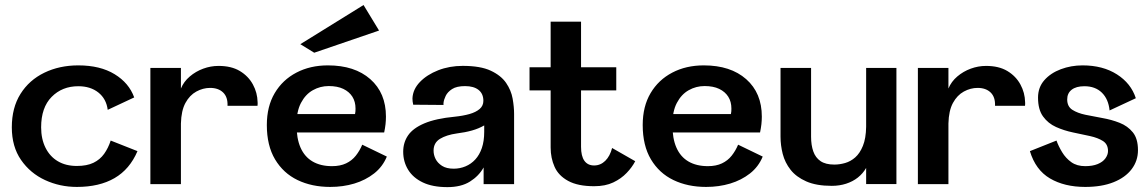

<svg xmlns="http://www.w3.org/2000/svg" viewBox="-20 -748 4660 780"><path d="M292.1 11.4Q223.3 11.4 163.1 -16.4Q102.9 -44.2 65.5 -98.2Q28 -152.2 28 -230.8Q28 -310.5 63.3 -366.6Q98.5 -422.7 159.9 -452.5Q221.3 -482.4 298.1 -482.4Q387 -482.4 445.6 -446.6Q504.1 -410.9 525.2 -352.2L417.6 -301.8Q411.9 -346.5 379.7 -372.1Q347.5 -397.7 298.1 -397.7Q232.5 -397.7 189.8 -354.4Q147.1 -311.1 147.1 -230.8Q147.1 -183.5 164.9 -147.7Q182.8 -111.9 215.1 -92.9Q247.3 -73.8 292.1 -73.8Q333 -73.8 359.7 -86.7Q386.4 -99.7 403.1 -123.1Q419.8 -146.5 429.7 -177L538.5 -134Q507.1 -60.3 445.3 -24.4Q383.5 11.4 292.1 11.4Z M590.9 0V-472H715V-388.4Q726.7 -416.7 751.1 -437.4Q775.5 -458.1 805.7 -469.1Q836 -480.2 867.1 -480.2Q919.6 -480.4 954.4 -459.5Q989.1 -438.6 1007.4 -404.9Q1025.7 -371.3 1026.5 -333Q1026.7 -329.5 1026.7 -326.2Q1026.7 -322.9 1026.1 -318.2H904.3Q905.8 -353.5 886.5 -372.2Q867.2 -390.9 833.6 -390.9Q804.7 -390.9 777.6 -376.1Q750.5 -361.3 733.4 -329.9Q716.3 -298.5 715 -246.3V0Z M1176 -284.5H1422.3Q1423.7 -290.6 1424 -296Q1424.3 -301.4 1424.3 -307.1Q1424.3 -335 1411.5 -355.2Q1398.8 -375.3 1374.7 -386.9Q1350.7 -398.4 1315.3 -398.4Q1280.9 -398.4 1251 -381.6Q1221.1 -364.9 1202.7 -329.9Q1184.3 -294.9 1184.8 -240.9Q1184.5 -185.9 1200.9 -148.4Q1217.4 -110.9 1249.8 -92Q1282.2 -73 1328.9 -73Q1362.1 -73 1385.9 -84.3Q1409.7 -95.6 1425.5 -115.6Q1441.3 -135.6 1451.6 -160.2L1551.5 -111.9Q1534.6 -70.7 1499.9 -43.4Q1465.1 -16.1 1419.4 -2.3Q1373.7 11.4 1321.4 11.4Q1246.9 11.4 1188.9 -16.5Q1130.9 -44.4 1097.4 -100.6Q1064 -156.7 1064 -240.2Q1064 -315.8 1096 -369.7Q1128 -423.7 1184.1 -453Q1240.2 -482.4 1312.1 -482.4Q1421 -482.4 1484.5 -426.3Q1547.9 -370.2 1547.9 -274.4Q1547.9 -259.3 1546.2 -243.3Q1544.4 -227.3 1540.7 -209.9H1172.7ZM1256.5 -533.8 1200.1 -568.5 1456.9 -727.6 1519.9 -623.9Z M1797.7 12.2Q1737.5 12.2 1697.8 -6.8Q1658.1 -25.7 1638 -58.4Q1618 -91.1 1618 -131.6Q1618 -169.3 1638 -198.3Q1657.9 -227.3 1704.1 -246.9Q1750.3 -266.5 1827.5 -273.9Q1860.9 -277.3 1887.2 -284.7Q1913.5 -292.2 1928.6 -305.3Q1943.7 -318.3 1943.7 -338.5Q1943.7 -367.2 1924.2 -382.7Q1904.6 -398.2 1869.4 -398.2Q1835.1 -398.2 1816.6 -386.2Q1798.1 -374.2 1790.6 -358.4Q1783.1 -342.6 1781.9 -330.9Q1781.7 -327.7 1781.5 -325.5Q1781.3 -323.3 1782.4 -321.6L1658.7 -322.6Q1657.2 -329.7 1656.3 -335.9Q1655.4 -342.1 1655.6 -348.5Q1657.3 -385.1 1685.8 -414.8Q1714.3 -444.5 1760.1 -462.5Q1805.9 -480.4 1859.7 -480.4Q1932.1 -480.4 1973.7 -460.8Q2015.4 -441.3 2036.1 -411.1Q2056.7 -380.9 2062.6 -347.2Q2068.5 -313.5 2068.5 -285.5V0H1944.7V-67.7Q1925.4 -33 1889.3 -10.4Q1853.2 12.2 1797.7 12.2ZM1823.1 -62.7Q1848.4 -62.7 1871.1 -72.2Q1893.9 -81.7 1910.9 -100.2Q1927.9 -118.7 1937.5 -146.6Q1947.1 -174.5 1947.1 -212.6V-238.5Q1925.1 -225.7 1897.6 -217.9Q1870 -210.1 1836.1 -205.9Q1793.7 -200 1767.5 -184Q1741.4 -168 1741.4 -136Q1741.4 -118.5 1749.6 -102.1Q1757.9 -85.7 1775.8 -74.2Q1793.8 -62.7 1823.1 -62.7Z M2393.6 8.5Q2327.7 8.5 2288.3 -13Q2248.9 -34.4 2233 -70.2Q2217 -105.9 2217 -148.6V-380.7H2131.2V-474.6H2217V-660H2340.5V-474.6H2483.6V-380.7H2340.5V-151.6Q2340.5 -113.9 2354.1 -94.8Q2367.7 -75.8 2393.6 -75.8Q2419.6 -75.8 2438.9 -94.7Q2458.2 -113.7 2466.7 -146.8L2560.6 -93.1Q2548.2 -68.9 2525.9 -45.6Q2503.7 -22.2 2471.5 -6.9Q2439.3 8.5 2393.6 8.5Z M2703 -284.5H2949.3Q2950.7 -290.6 2951 -296Q2951.3 -301.4 2951.3 -307.1Q2951.3 -335 2938.5 -355.2Q2925.8 -375.3 2901.7 -386.9Q2877.7 -398.4 2842.3 -398.4Q2807.9 -398.4 2778 -381.6Q2748.1 -364.9 2729.7 -329.9Q2711.3 -294.9 2711.8 -240.9Q2711.5 -185.9 2727.9 -148.4Q2744.4 -110.9 2776.8 -92Q2809.2 -73 2855.9 -73Q2889.1 -73 2912.9 -84.3Q2936.7 -95.6 2952.5 -115.6Q2968.3 -135.6 2978.6 -160.2L3078.5 -111.9Q3061.6 -70.7 3026.9 -43.4Q2992.1 -16.1 2946.4 -2.3Q2900.7 11.4 2848.4 11.4Q2773.9 11.4 2715.9 -16.5Q2657.9 -44.4 2624.4 -100.6Q2591 -156.7 2591 -240.2Q2591 -315.8 2623 -369.7Q2655 -423.7 2711.1 -453Q2767.2 -482.4 2839.1 -482.4Q2948 -482.4 3011.5 -426.3Q3074.9 -370.2 3074.9 -274.4Q3074.9 -259.3 3073.2 -243.3Q3071.4 -227.3 3067.7 -209.9H2699.7Z M3359 7Q3296.2 7 3255.4 -11.1Q3214.6 -29.1 3191.7 -58.3Q3168.8 -87.5 3159.8 -122.7Q3150.9 -157.9 3150.9 -192.7V-472H3275V-192.5Q3275 -158.4 3284 -132.9Q3292.9 -107.5 3313.5 -93.4Q3334.1 -79.4 3369.4 -79.4Q3391.1 -79.4 3413.4 -85.8Q3435.7 -92.2 3454.4 -108.6Q3473.2 -125.1 3485.5 -155.3Q3497.9 -185.4 3498.7 -233.1V-472H3621.7V-0.2H3498.7V-65.7Q3485.6 -43.1 3465 -26.7Q3444.3 -10.4 3417.3 -1.7Q3390.3 7 3359 7Z M3708.9 0V-472H3833V-388.4Q3844.7 -416.7 3869.1 -437.4Q3893.5 -458.1 3923.7 -469.1Q3954 -480.2 3985.1 -480.2Q4037.6 -480.4 4072.4 -459.5Q4107.1 -438.6 4125.4 -404.9Q4143.7 -371.3 4144.5 -333Q4144.7 -329.5 4144.7 -326.2Q4144.7 -322.9 4144.1 -318.2H4022.3Q4023.8 -353.5 4004.5 -372.2Q3985.2 -390.9 3951.6 -390.9Q3922.7 -390.9 3895.6 -376.1Q3868.5 -361.3 3851.4 -329.9Q3834.3 -298.5 3833 -246.3V0Z M4377.9 -482.4Q4460.2 -482.4 4517.5 -445.9Q4574.8 -409.4 4594.3 -349L4487.7 -299.3Q4483.1 -345.3 4456.4 -371.5Q4429.6 -397.7 4385.4 -397.7Q4351.9 -397.7 4333.7 -383.5Q4315.5 -369.3 4315.5 -344.1Q4315.5 -315.3 4336.4 -301.9Q4357.3 -288.5 4389.7 -281.7Q4422.2 -274.9 4458.8 -268.4Q4495.5 -262 4528.3 -249.1Q4561.2 -236.2 4582.1 -210.4Q4603 -184.7 4603 -137.9Q4603 -94.5 4577.2 -60.6Q4551.4 -26.7 4503.6 -7.7Q4455.8 11.4 4388.8 11.4Q4304.2 11.4 4245.6 -23.1Q4187 -57.5 4164 -134L4272 -177Q4280.1 -154.1 4294.9 -129.7Q4309.6 -105.3 4332.3 -89.1Q4354.9 -73 4388.8 -73Q4418.5 -73 4439.3 -81.5Q4460.1 -90 4470.7 -104.6Q4481.3 -119.3 4481.3 -134.5Q4481.3 -161.9 4460.8 -175.1Q4440.3 -188.2 4407.9 -195.3Q4375.4 -202.3 4338.8 -210Q4302.1 -217.7 4270.1 -232.1Q4238 -246.5 4217.5 -274.7Q4197 -302.8 4197 -351.5Q4197 -393.1 4222.5 -422.1Q4248.1 -451.2 4289.6 -466.8Q4331.1 -482.4 4377.9 -482.4Z"/></svg>

Font: Panamera Thin
Style: Regular
Weight: 100
Designer: Bastien Sozeau
Foundry: NBR — Bastien Sozeau
Version: Version 3.003;gftools[0.9.33]